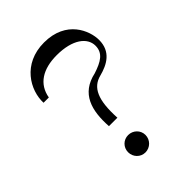

<svg xmlns="http://www.w3.org/2000/svg" viewBox="-204 -800 899 899"><g transform="rotate(-45 246.0 -350.0)"><path d="M50 -502H85C98 -578 159 -616 251 -616C356 -616 411 -572 411 -519C411 -470 375 -449 317 -430C206 -406 182 -318 189 -208H245C238 -332 265 -388 328 -404C386 -419 442 -449 442 -526C442 -587 398 -700 251 -700C109 -700 46 -587 50 -502ZM223 0C255 0 281 -26 281 -58C281 -90 255 -115 223 -115C191 -115 166 -90 166 -58C166 -26 191 0 223 0Z"/></g></svg>

Font: Space Cowgirl
Style: Regular
Weight: 400
Designer: Valery Marier
Foundry: Valery Marier
Version: Version 1.000;hotconv 1.0.109;makeotfexe 2.5.65596